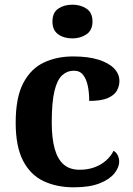

<svg xmlns="http://www.w3.org/2000/svg" viewBox="-20 -790 567 820"><path d="M295 10Q222 10 166 -16.5Q110 -43 78.5 -103.5Q47 -164 47 -266Q47 -374 79.5 -435.5Q112 -497 167.5 -523Q223 -549 292 -549Q357 -549 401 -535Q445 -521 467.5 -497.5Q490 -474 490 -444Q490 -423 479.5 -403.5Q469 -384 441 -371.5Q413 -359 361 -359Q361 -394 355 -423Q349 -452 335 -470Q321 -488 296 -488Q267 -488 245.5 -468.5Q224 -449 212.5 -401Q201 -353 201 -267Q201 -200 213.5 -155Q226 -110 252 -87.5Q278 -65 320 -65Q355 -65 383.5 -75.5Q412 -86 433 -104.5Q454 -123 465 -146Q477 -139 483 -126.5Q489 -114 489 -100Q489 -75 468.5 -49.5Q448 -24 405.5 -7Q363 10 295 10ZM289.1 -626Q253 -626 228.5 -643.5Q204 -661 204 -698Q204 -736 228.7 -753Q253.5 -770 289.5 -770Q324 -770 349.5 -753Q375 -736 375 -698Q375 -661 349.4 -643.5Q323.8 -626 289.1 -626Z"/></svg>

Font: Noto Serif Tamil
Style: Italic
Weight: 400
Italic angle: -12°
Designer: Indian Type Foundry, Tom Grace, and the Monotype Design Team
Foundry: Monotype Imaging Inc.
Version: Version 2.003